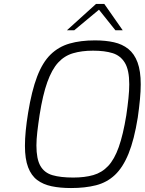

<svg xmlns="http://www.w3.org/2000/svg" viewBox="-20 -944 731 970"><path d="M339 6Q284 6 241 -3Q198 -12 168 -34.5Q138 -57 122 -99Q106 -141 106 -207Q106 -242 110 -283.5Q114 -325 122 -374Q140 -485 167.5 -557Q195 -629 235.5 -668.5Q276 -708 331.5 -724Q387 -740 460 -740Q513 -740 555.5 -730.5Q598 -721 628.5 -696.5Q659 -672 675 -628.5Q691 -585 691 -518Q691 -484 687 -441.5Q683 -399 676 -350Q658 -238 629.5 -168Q601 -98 560.5 -60Q520 -22 465 -8Q410 6 339 6ZM350 -47Q408 -47 451.5 -59.5Q495 -72 526.5 -105.5Q558 -139 580 -201Q602 -263 618 -361Q625 -409 629 -448Q633 -487 633 -518Q633 -590 611 -626.5Q589 -663 549 -675.5Q509 -688 450 -688Q393 -688 349 -675Q305 -662 273.5 -627.5Q242 -593 219 -529Q196 -465 180 -363Q173 -317 168.5 -278Q164 -239 164 -209Q164 -141 184 -106Q204 -71 245 -59Q286 -47 350 -47ZM318 -791 465 -924H507L600 -791H563L480 -895L355 -791Z"/></svg>

Font: Exo Thin Light
Style: Italic
Weight: 300
Italic angle: -9°
Version: Version 2.000